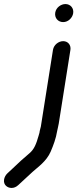

<svg xmlns="http://www.w3.org/2000/svg" viewBox="-20 -728 382 947"><path d="M241.3 -482 181.4 -103.4C180.6 -98.5 177 -88.7 176 -82L174.5 -72.9C173 -68.7 172 -64.5 170.4 -58.6C158.8 -17.7 148.5 8.4 125.2 28C95.1 53.3 72.9 73.6 42 103.3L16.4 127.1C8.1 134.9 1.8 146.4 0.1 157.5C-4.2 184.2 16.9 199 37 199C48.5 199 59.6 194.6 70.1 184.9C91.8 164.8 121.4 137.2 140.2 120.1C167 95.7 208.9 68.4 230 19.7C242.6 -9.6 256.1 -44.8 262 -82C263.3 -90 267.4 -103.9 269.7 -118L327.3 -482C331 -505 315.9 -525 291.7 -525C268.8 -525 245.3 -506.9 241.3 -482ZM252.4 -665.5C248.3 -639.9 265.9 -619 291.5 -619C316.9 -619 337.4 -640.4 340.9 -662.5C344.9 -687.5 327.7 -708 302.6 -708C280.5 -708 256.4 -690.9 252.4 -665.5Z"/></svg>

Font: CiSf OpenHand
Style: BlakObl
Weight: 400
Foundry: Cannot Into Space Fonts
Version: Version 0.7892